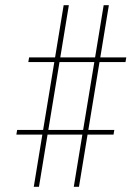

<svg xmlns="http://www.w3.org/2000/svg" viewBox="-20 -737 540 739"><path d="M110 -18 143 -219H43L46 -237H146L189 -498H89L92 -516H192L225 -717H245L212 -516H346L379 -717H399L366 -516H466L463 -498H363L320 -237H420L417 -219H317L284 -18H264L297 -219H163L130 -18ZM166 -237H300L343 -498H209Z"/></svg>

Font: Iosevka Thin Oblique
Style: Regular
Weight: 100
Italic angle: -9°
Monospace: yes
Designer: Belleve Invis
Foundry: Belleve Invis
Version: Version 32.5.0; ttfautohint (v1.8.4)